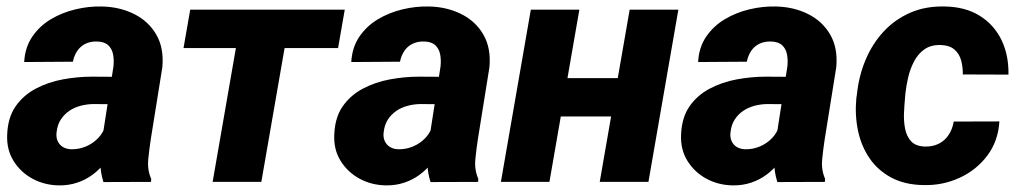

<svg xmlns="http://www.w3.org/2000/svg" viewBox="-20 -558 3129 589"><path d="M292.5 -126 328.1 -354.5Q330.1 -374 326.9 -391.1Q323.7 -408.2 312 -419.2Q300.3 -430.2 277.3 -430.7Q257.3 -431.2 241.9 -423.6Q226.6 -416 217 -401.9Q207.5 -387.7 203.6 -368.7L54.2 -367.7Q56.6 -412.6 78.9 -445.3Q101.1 -478 135.7 -498.8Q170.4 -519.5 211.4 -529.3Q252.4 -539.1 292 -538.1Q347.2 -537.1 391.6 -514.9Q436 -492.7 459.7 -451.4Q483.4 -410.2 478 -351.6L442.4 -129.9Q438 -101.1 434.8 -69.1Q431.6 -37.1 443.8 -9.3L443.4 0L297.4 0.5Q287.6 -29.8 287.6 -62.3Q287.6 -94.7 292.5 -126ZM344.7 -322.3 331.1 -238.3 264.6 -238.8Q245.1 -238.3 226.1 -233.2Q207 -228 191.9 -217.5Q176.8 -207 166.5 -191.2Q156.2 -175.3 153.8 -153.8Q151.4 -138.2 156.5 -126.2Q161.6 -114.3 172.4 -107.4Q183.1 -100.6 198.7 -100.1Q221.7 -99.6 243.4 -108.6Q265.1 -117.7 281.2 -134.5Q297.4 -151.4 303.2 -173.3L332 -108.9Q319.8 -82 302.7 -60.1Q285.6 -38.1 264.2 -22.2Q242.7 -6.3 216.6 2.4Q190.4 11.2 159.7 10.7Q115.7 9.8 79.3 -10Q43 -29.8 21.5 -64.5Q0 -99.1 2 -144.5Q3.9 -197.3 27.8 -231.7Q51.8 -266.1 89.8 -286.1Q127.9 -306.2 172.9 -314.5Q217.8 -322.8 262.2 -322.8Z M873.5 -528.3 781.7 0H632.3L724.1 -528.3ZM1037.6 -528.3 1017.1 -410.6H543L563.5 -528.3Z M1295.9 -126 1331.5 -354.5Q1333.5 -374 1330.3 -391.1Q1327.1 -408.2 1315.4 -419.2Q1303.7 -430.2 1280.8 -430.7Q1260.7 -431.2 1245.4 -423.6Q1230 -416 1220.5 -401.9Q1210.9 -387.7 1207 -368.7L1057.6 -367.7Q1060.1 -412.6 1082.3 -445.3Q1104.5 -478 1139.2 -498.8Q1173.8 -519.5 1214.8 -529.3Q1255.9 -539.1 1295.4 -538.1Q1350.6 -537.1 1395 -514.9Q1439.5 -492.7 1463.1 -451.4Q1486.8 -410.2 1481.4 -351.6L1445.8 -129.9Q1441.4 -101.1 1438.2 -69.1Q1435.1 -37.1 1447.3 -9.3L1446.8 0L1300.8 0.5Q1291 -29.8 1291 -62.3Q1291 -94.7 1295.9 -126ZM1348.1 -322.3 1334.5 -238.3 1268.1 -238.8Q1248.5 -238.3 1229.5 -233.2Q1210.4 -228 1195.3 -217.5Q1180.2 -207 1169.9 -191.2Q1159.7 -175.3 1157.2 -153.8Q1154.8 -138.2 1159.9 -126.2Q1165 -114.3 1175.8 -107.4Q1186.5 -100.6 1202.1 -100.1Q1225.1 -99.6 1246.8 -108.6Q1268.6 -117.7 1284.7 -134.5Q1300.8 -151.4 1306.6 -173.3L1335.4 -108.9Q1323.2 -82 1306.2 -60.1Q1289.1 -38.1 1267.6 -22.2Q1246.1 -6.3 1220 2.4Q1193.8 11.2 1163.1 10.7Q1119.1 9.8 1082.8 -10Q1046.4 -29.8 1024.9 -64.5Q1003.4 -99.1 1005.4 -144.5Q1007.3 -197.3 1031.2 -231.7Q1055.2 -266.1 1093.3 -286.1Q1131.3 -306.2 1176.3 -314.5Q1221.2 -322.8 1265.6 -322.8Z M1927.7 -318.4 1906.7 -200.7H1647.5L1668.5 -318.4ZM1757.3 -528.3 1665.5 0H1516.6L1608.4 -528.3ZM2061 -528.3 1969.2 0H1819.8L1911.6 -528.3Z M2359.9 -126 2395.5 -354.5Q2397.5 -374 2394.3 -391.1Q2391.1 -408.2 2379.4 -419.2Q2367.7 -430.2 2344.7 -430.7Q2324.7 -431.2 2309.3 -423.6Q2293.9 -416 2284.4 -401.9Q2274.9 -387.7 2271 -368.7L2121.6 -367.7Q2124 -412.6 2146.2 -445.3Q2168.5 -478 2203.1 -498.8Q2237.8 -519.5 2278.8 -529.3Q2319.8 -539.1 2359.4 -538.1Q2414.6 -537.1 2459 -514.9Q2503.4 -492.7 2527.1 -451.4Q2550.8 -410.2 2545.4 -351.6L2509.8 -129.9Q2505.4 -101.1 2502.2 -69.1Q2499 -37.1 2511.2 -9.3L2510.7 0L2364.7 0.5Q2355 -29.8 2355 -62.3Q2355 -94.7 2359.9 -126ZM2412.1 -322.3 2398.4 -238.3 2332 -238.8Q2312.5 -238.3 2293.5 -233.2Q2274.4 -228 2259.3 -217.5Q2244.1 -207 2233.9 -191.2Q2223.6 -175.3 2221.2 -153.8Q2218.8 -138.2 2223.9 -126.2Q2229 -114.3 2239.7 -107.4Q2250.5 -100.6 2266.1 -100.1Q2289.1 -99.6 2310.8 -108.6Q2332.5 -117.7 2348.6 -134.5Q2364.7 -151.4 2370.6 -173.3L2399.4 -108.9Q2387.2 -82 2370.1 -60.1Q2353 -38.1 2331.5 -22.2Q2310.1 -6.3 2283.9 2.4Q2257.8 11.2 2227.1 10.7Q2183.1 9.8 2146.7 -10Q2110.4 -29.8 2088.9 -64.5Q2067.4 -99.1 2069.3 -144.5Q2071.3 -197.3 2095.2 -231.7Q2119.1 -266.1 2157.2 -286.1Q2195.3 -306.2 2240.2 -314.5Q2285.2 -322.8 2329.6 -322.8Z M2817.4 -108.4Q2841.8 -107.9 2860.4 -117.4Q2878.9 -127 2890.4 -144.5Q2901.9 -162.1 2905.8 -185.1L3045.9 -185.5Q3042 -124.5 3008.5 -80.3Q2975.1 -36.1 2923.6 -12.5Q2872.1 11.2 2813 9.8Q2755.9 8.8 2714.8 -12.9Q2673.8 -34.7 2648.2 -71.5Q2622.6 -108.4 2612.3 -156.2Q2602.1 -204.1 2606.9 -256.3L2608.9 -269.5Q2614.7 -325.2 2635.3 -374.3Q2655.8 -423.3 2690.2 -460.7Q2724.6 -498 2772 -518.8Q2819.3 -539.6 2878.4 -538.1Q2940.9 -537.1 2984.9 -510Q3028.8 -482.9 3051.8 -436.3Q3074.7 -389.6 3073.7 -329.1L2933.6 -329.6Q2934.1 -352.1 2928.5 -372.6Q2922.9 -393.1 2908 -406Q2893.1 -418.9 2866.7 -419.9Q2836.4 -420.9 2816.4 -407Q2796.4 -393.1 2784.2 -369.9Q2772 -346.7 2765.9 -320.1Q2759.8 -293.5 2757.3 -269.5L2756.3 -256.8Q2754.4 -236.8 2753.2 -211.7Q2752 -186.5 2756.6 -163.1Q2761.2 -139.6 2775.1 -124.5Q2789.1 -109.4 2817.4 -108.4Z"/></svg>

Font: Roboto ExtraBold
Style: Italic
Weight: 800
Designer: Christian Robertson
Foundry: Google
Version: Version 3.009; 2024